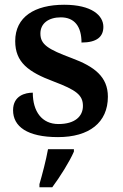

<svg xmlns="http://www.w3.org/2000/svg" viewBox="-20 -567 516 808"><path d="M224 10C355 10 434 -51 434 -160C434 -244 377 -287 283 -322C181 -360 150 -380 150 -426C150 -469 185 -494 236 -494C294 -494 323 -455 323 -388C387 -388 415 -412 415 -454C415 -502 366 -547 250 -547C126 -547 44 -496 44 -394C44 -305 99 -264 206 -224C301 -188 329 -167 329 -121C329 -78 296 -45 226 -45C156 -45 118 -98 118 -177C87 -177 35 -165 35 -103C35 -35 94 10 224 10ZM146 208V221H200C232 178 273 113 291 71V61H182C174 106 158 167 146 208Z"/></svg>

Font: Noto Serif Oriya SemiBold
Style: Regular
Weight: 600
Designer: David Williams
Foundry: Google LLC, David Williams
Version: Version 1.051